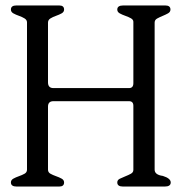

<svg xmlns="http://www.w3.org/2000/svg" viewBox="-20 -684 701 704"><path d="M606 -15Q606 0 584 0H431Q410 0 410 -15Q410 -24 419 -28.5Q428 -33 439.5 -37.5Q451 -42 460 -47Q469 -52 469 -61V-296Q469 -313 453 -313H176Q156 -313 156 -293V-62Q156 -52 165 -47Q174 -42 185.5 -38Q197 -34 206 -29Q215 -24 215 -15Q215 0 197 0H41Q20 0 20 -15Q20 -24 29 -29Q38 -34 49.5 -38Q61 -42 70 -47Q79 -52 79 -62V-602Q79 -611 70 -616.5Q61 -622 49.5 -626Q38 -630 29 -635Q20 -640 20 -649Q20 -664 40 -664H197Q215 -664 215 -649Q215 -640 206 -635Q197 -630 185.5 -626Q174 -622 165 -616.5Q156 -611 156 -601V-382Q156 -361 176 -361H453Q469 -361 469 -379V-604Q469 -612 460 -617Q451 -622 439.5 -626Q428 -630 419 -635Q410 -640 410 -649Q410 -664 432 -664H586Q605 -664 605 -649Q605 -640 596 -635Q587 -630 576 -625.5Q565 -621 556 -616Q547 -611 547 -601V-62Q547 -43 577 -39Q606 -30 606 -15Z"/></svg>

Font: Jura
Style: Regular
Weight: 400
Designer: Ed Merritt
Foundry: Ten by Twenty
Version: Version 1.007